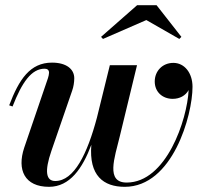

<svg xmlns="http://www.w3.org/2000/svg" viewBox="-20 -712 790 742"><path d="M545.5 -634.5 673 -561.5 681 -569.5 585 -692H510L370.5 -569.5L378 -561.5ZM178.5 -128.5 259 -362C264 -375.5 267 -394.5 267 -409.5C267 -445 236.5 -470 181 -470C96 -470 53.5 -405 15.5 -305L28.5 -300.5C65 -394 101.5 -446.5 152.5 -446.5C163.5 -446.5 169.5 -441 169.5 -431C169.5 -425 167.5 -417 165.5 -410.5L73.5 -141C45 -55.5 75 10 169.5 10C250 10 299 -61.5 333 -152.5C323 -33 380 10 462 10C647 10 724 -266 724 -376.5C724 -430 693 -469 650 -469C608 -469 578 -437.5 578 -397C578 -357 607.5 -330 647.5 -330C674 -330 697 -342 709 -364C703.5 -249 622.5 -6.5 469.5 -6.5C388 -6.5 422.5 -101.5 443 -185.5L509.5 -460H404.5L354.5 -257C317.5 -118 266.5 -12.5 193.5 -12.5C157.5 -12.5 151.5 -50 178.5 -128.5Z"/></svg>

Font: Bodoni* 16pt Medium
Style: Italic
Weight: 500
Italic angle: -13°
Version: Version 2.3